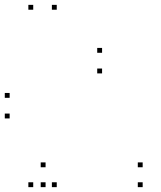

<svg xmlns="http://www.w3.org/2000/svg" viewBox="-23 -760 663 790"><path d="M16.7 -357.5V-377.5H-3.3V-357.5ZM16.7 -272.7V-292.7H-3.3V-272.7ZM397 -458V-478H377V-458ZM397 -542.8V-562.8H377V-542.8ZM210.5 -720V-740H190.5V-720ZM113.7 -720V-740H93.7V-720ZM113.7 10V-10H93.7V10ZM210.5 10V-10H190.5V10ZM164.5 -71.8V-91.8H144.5V-71.8ZM164.5 10V-10H144.5V10ZM564 10V-10H544V10ZM564 -71.8V-91.8H544V-71.8Z"/></svg>

Font: Monaspace Neon Dots Var
Style: Regular
Weight: 400
Designer: Riley Cran and the Lettermatic Team
Version: Version 1.100 (Monaspace Neon Dots)